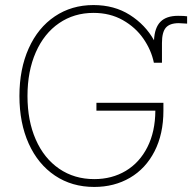

<svg xmlns="http://www.w3.org/2000/svg" viewBox="-20 -737 768 767"><path d="M594.7 -486.3Q584.5 -536.6 553 -582.3Q521.5 -627.9 470.5 -656.7Q419.4 -685.5 353.5 -685.5Q275.9 -685.5 216.1 -644.5Q156.2 -603.5 123 -528.1Q89.8 -452.6 89.8 -353.5Q89.8 -254.9 122.8 -179.7Q155.8 -104.5 216.3 -63Q276.9 -21.5 356.4 -21.5Q427.2 -21.5 482.4 -54.4Q537.6 -87.4 568.8 -149.2Q600.1 -210.9 600.6 -294.9H365.2V-326.2H632.8V-294.9Q632.8 -201.7 597.4 -132.6Q562 -63.5 499.3 -26.9Q436.5 9.8 356.4 9.8Q267.1 9.8 199.5 -35.6Q131.8 -81.1 94.7 -163.3Q57.6 -245.6 57.6 -353.5Q57.6 -461.4 94.7 -543.9Q131.8 -626.5 199 -671.6Q266.1 -716.8 353.5 -716.8Q436.5 -716.8 498.5 -677.5Q560.5 -638.2 595.2 -576.2Q597.7 -626.5 621.1 -650.1Q644.5 -673.8 691.4 -673.8Q715.8 -673.8 727.5 -671.9V-642.6Q704.1 -644.5 694.3 -644.5Q658.2 -644.5 642.6 -626.5Q627 -608.4 627 -565.4V-486.3Z"/></svg>

Font: Pretendard Thin
Style: Regular
Weight: 100
Designer: Base glyphs from Inter by Rasmus Andersson; Hangeul glyphs from Noto Sans CJK(Source Han Sans) by Jang Soo-young and Kan
Foundry: Kil Hyung-jin
Version: Version 1.309